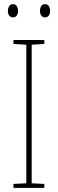

<svg xmlns="http://www.w3.org/2000/svg" viewBox="-20 -907 278 927"><path d="M18 -854C18 -837 26 -823 43 -823C59 -823 67 -836 67 -854C67 -872 59 -887 43 -887C26 -887 18 -871 18 -854ZM173 -855C173 -837 181 -823 197 -823C214 -823 222 -837 222 -855C222 -873 213 -887 197 -887C181 -887 173 -872 173 -855ZM194 0V-19L133 -22V-691L194 -695V-714H45V-695L107 -691V-22L45 -19V0Z"/></svg>

Font: Noto Sans Sinhala UI Condensed Thin
Style: Regular
Weight: 100
Width: 3
Designer: Jelle Bosma - Monotype Design Team
Foundry: Monotype Imaging Inc.
Version: Version 2.006